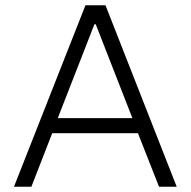

<svg xmlns="http://www.w3.org/2000/svg" viewBox="-20 -708 723 728"><path d="M33 0 304 -688H380L650 0H583L503 -203H178L99 0ZM199 -260H482L343 -616H338Z"/></svg>

Font: Saira Light
Style: Regular
Weight: 300
Designer: Hector Gatti with collaboration of the Omnibus-Type team
Foundry: Omnibus-Type
Version: Version 1.100; ttfautohint (v1.8.3)